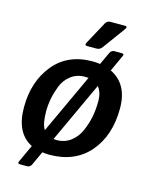

<svg xmlns="http://www.w3.org/2000/svg" viewBox="-123 -812 786 992"><g transform="rotate(15 270.0 -316.0)"><path d="M25 0ZM506 -313Q506 -167 428.5 -77Q351 13 214 13Q195 13 177 10L142 86Q134 100 119 100H82Q66 100 73 86L116 -7Q25 -53 25 -190.5Q25 -328 99.5 -419.5Q174 -511 307 -511Q326 -511 347 -508L379 -577Q387 -591 402 -591H440Q456 -591 449 -577L409 -490Q506 -443 506 -313ZM365 -395 215 -71Q220 -70 231 -70Q275 -70 307.5 -95Q340 -120 356.5 -159.5Q373 -199 380.5 -237Q388 -275 388 -320.5Q388 -366 365 -395ZM308 -423 290 -424Q246 -424 214.5 -400Q183 -376 168 -338Q141 -268 141 -200Q141 -132 160 -104ZM262 -580Q248 -580 248 -585.5Q248 -591 252 -598L315 -714Q323 -732 343 -732H418Q430 -732 430 -727Q430 -722 425 -715L339 -597Q328 -580 308 -580Z"/></g></svg>

Font: Crete Round
Style: Italic
Weight: 400
Designer: Veronika Burian
Foundry: TypeTogether
Version: Version 1.001; ttfautohint (v1.6)